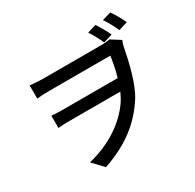

<svg xmlns="http://www.w3.org/2000/svg" viewBox="-196 -1076 1391 1370"><g transform="rotate(-30 500.0 -391.5)"><path d="M806 -721C789 -758 763 -803 740 -838L668 -816C692 -779 715 -738 732 -698ZM226 -692C184 -692 142 -697 118 -699V-590C142 -593 185 -595 226 -595H723C715 -541 704 -483 688 -430H237C205 -430 172 -432 144 -434V-333C177 -336 205 -337 240 -337H656C645 -312 633 -289 620 -269C533 -141 388 -49 216 -8L298 79C504 8 628 -94 720 -236C778 -327 815 -484 839 -609C843 -625 848 -638 853 -649L774 -699C753 -693 726 -692 699 -692ZM804 -841C828 -805 852 -762 870 -720L944 -743C926 -782 900 -829 876 -862Z"/></g></svg>

Font: Noto Sans T Chinese Medium
Style: Regular
Weight: 500
Designer: Ryoko NISHIZUKA (kana & ideographs); Paul D. Hunt (Latin, Greek & Cyrillic); Wenlong ZHANG (bopomofo); Sandoll Communica
Foundry: Adobe Systems Incorporated
Version: Version 1.000;PS 1;hotconv 1.0.78;makeotf.lib2.5.61930